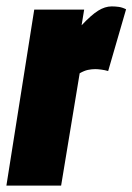

<svg xmlns="http://www.w3.org/2000/svg" viewBox="-40 -580 414 600"><path d="M223 -550 215 -501Q245 -533 266.5 -546.5Q288 -560 309 -560Q320 -560 331 -558.5Q342 -557 354 -551L298 -358Q288 -361 276.5 -362.5Q265 -364 258 -364Q246 -364 234.5 -361.5Q223 -359 209 -351L151 0H-20L67 -550Z"/></svg>

Font: Georama Condensed Black
Style: Italic
Weight: 900
Width: 3
Italic angle: -9°
Designer: Jean-Baptiste Levee
Foundry: Production Type
Version: Version 1.000